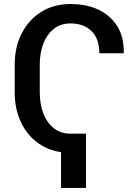

<svg xmlns="http://www.w3.org/2000/svg" viewBox="-20 -741 653 943"><path d="M279.8 182.1V6.3Q210.9 -3.9 159.7 -43.7Q108.4 -83.5 80.3 -146.5Q52.2 -209.5 52.2 -287.6V-422.9Q52.2 -509.8 86.7 -577.1Q121.1 -644.5 182.9 -682.9Q244.6 -721.2 326.2 -721.2Q405.8 -721.2 465.1 -692.6Q524.4 -664.1 556.9 -610.6Q589.4 -557.1 587.9 -482.4L586.9 -479.5H467.8Q467.8 -550.8 429.4 -588.4Q391.1 -626 325.7 -626Q278.8 -626 245.1 -599.9Q211.4 -573.7 193.4 -528.1Q175.3 -482.4 175.3 -423.8V-287.6Q175.3 -228.5 193.4 -182.6Q211.4 -136.7 245.1 -110.6Q278.8 -84.5 325.7 -84.5H402.3V182.1Z"/></svg>

Font: Roboto Slab LO Medium
Style: Regular
Weight: 500
Designer: Google
Version: Version 2.000